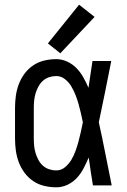

<svg xmlns="http://www.w3.org/2000/svg" viewBox="-20 -790 540 818"><path d="M220 8Q245 8 268 -3Q291 -14 308 -32.5Q325 -51 336.5 -73.5Q348 -96 358 -119Q362 -89 366.5 -59.5Q371 -30 376 0H456Q442 -67 429 -134.5Q416 -202 401 -269Q415 -334 428 -399.5Q441 -465 454 -530H374Q370 -502 365.5 -473.5Q361 -445 357 -416Q347 -439 335 -460.5Q323 -482 306 -499.5Q289 -517 266.5 -527.5Q244 -538 220 -538Q194 -538 168.5 -532Q143 -526 121.5 -511.5Q100 -497 84.5 -476Q69 -455 60 -431Q51 -407 47.5 -381.5Q44 -356 44 -330V-200Q44 -174 47.5 -148.5Q51 -123 60 -99Q69 -75 84.5 -54Q100 -33 121.5 -18.5Q143 -4 168.5 2Q194 8 220 8ZM220 -64Q204 -64 189 -69Q174 -74 162.5 -84.5Q151 -95 143.5 -109Q136 -123 131.5 -138Q127 -153 125.5 -168.5Q124 -184 124 -200V-330Q124 -346 125.5 -361.5Q127 -377 131.5 -392Q136 -407 143.5 -421Q151 -435 162.5 -445.5Q174 -456 189 -461Q204 -466 220 -466Q240 -466 256.5 -453Q273 -440 283.5 -422.5Q294 -405 301.5 -386Q309 -367 314.5 -347.5Q320 -328 324.5 -308.5Q329 -289 333 -269Q329 -248 324.5 -228Q320 -208 314.5 -187.5Q309 -167 302 -147.5Q295 -128 284.5 -110Q274 -92 257.5 -78Q241 -64 220 -64ZM237 -563 383 -718 317 -770 184 -605Z"/></svg>

Font: Iosevka SS09
Style: Regular
Weight: 400
Monospace: yes
Designer: Belleve Invis
Foundry: Belleve Invis
Version: Version 5.2.1; ttfautohint (v1.8.3)